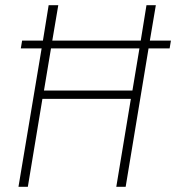

<svg xmlns="http://www.w3.org/2000/svg" viewBox="-20 -718 677 738"><path d="M483 -338H143L87 0H51L140 -532H60L65 -562H145L167 -698H204L181 -562H521L543 -698H579L556 -562H637L632 -532H551L463 0H427ZM489 -370 516 -532H176L149 -370Z"/></svg>

Font: IBM Plex Mono ExtraLight
Style: Italic
Weight: 200
Italic angle: -9°
Monospace: yes
Designer: Mike Abbink, Paul van der Laan, Pieter van Rosmalen
Foundry: Bold Monday
Version: Version 2.3